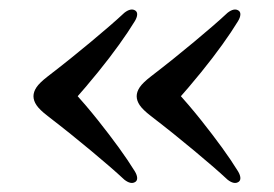

<svg xmlns="http://www.w3.org/2000/svg" viewBox="-20 -445 590 413"><path d="M52 -238Q52 -247.5 58.5 -257.2Q65 -267 82.5 -280.5Q108.5 -300.5 131.8 -319.2Q155 -338 175.8 -355.2Q196.5 -372.5 214.5 -388Q232.5 -403.5 247.5 -417.5Q254.5 -423 260.5 -424.2Q266.5 -425.5 271.5 -422Q275.5 -419 275 -413Q274.5 -407 270 -399.5Q256 -376.5 236.2 -349Q216.5 -321.5 191 -290Q165.5 -258.5 134 -223V-253Q165.5 -218 190.8 -186.2Q216 -154.5 235.8 -127.2Q255.5 -100 270 -76.5Q274.5 -69 275 -63Q275.5 -57 271.5 -54Q266.5 -50.5 260.5 -51.8Q254.5 -53 247.5 -58.5Q232.5 -72.5 214.5 -88Q196.5 -103.5 175.8 -120.8Q155 -138 131.8 -156.8Q108.5 -175.5 82.5 -195.5Q65 -209 58.5 -218.8Q52 -228.5 52 -238ZM274 -238Q274 -247.5 280.5 -257.2Q287 -267 304.5 -280.5Q330.5 -300.5 353.8 -319.2Q377 -338 397.8 -355.2Q418.5 -372.5 436.5 -388Q454.5 -403.5 469.5 -417.5Q476.5 -423 482.5 -424.2Q488.5 -425.5 493.5 -422Q497.5 -419 497 -413Q496.5 -407 492 -399.5Q478 -376.5 458.2 -349Q438.5 -321.5 413 -290Q387.5 -258.5 356 -223V-253Q387.5 -218 412.8 -186.2Q438 -154.5 457.8 -127.2Q477.5 -100 492 -76.5Q496.5 -69 497 -63Q497.5 -57 493.5 -54Q488.5 -50.5 482.5 -51.8Q476.5 -53 469.5 -58.5Q454.5 -72.5 436.5 -88Q418.5 -103.5 397.8 -120.8Q377 -138 353.8 -156.8Q330.5 -175.5 304.5 -195.5Q287 -209 280.5 -218.8Q274 -228.5 274 -238Z"/></svg>

Font: Fraunces 20pt
Style: Regular
Weight: 400
Version: Version 1.000;[b76b70a41]